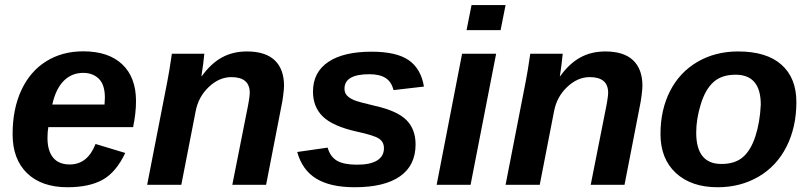

<svg xmlns="http://www.w3.org/2000/svg" viewBox="-20 -745 3263 774"><path d="M174.8 -232.4Q171.4 -213.9 171.4 -189Q171.4 -137.2 194.1 -109.6Q216.8 -82 261.2 -82Q333 -82 365.2 -164.6L484.9 -128.4Q448.2 -50.8 394 -20.5Q339.8 9.8 252 9.8Q147.9 9.8 89.4 -46.6Q30.8 -103 30.8 -204.1Q30.8 -305.2 65.9 -381.1Q101.1 -457 165.8 -497.6Q230.5 -538.1 315.4 -538.1Q417.5 -538.1 472.9 -485.6Q528.3 -433.1 528.3 -337.4Q528.3 -289.1 516.6 -232.4ZM401.4 -323.7 402.8 -351.1Q402.8 -403.3 378.7 -427.2Q354.5 -451.2 315.4 -451.2Q268.6 -451.2 236.6 -418.7Q204.6 -386.2 190.9 -323.7Z M916.5 0 974.1 -290.5Q986.8 -351.1 986.8 -371.1Q986.8 -434.1 912.6 -434.1Q863.3 -434.1 821.3 -394Q779.3 -354 768.6 -295.9L710.9 0H573.2L654.3 -415.5Q662.1 -454.1 672.9 -528.3H803.7Q803.7 -523.9 799.1 -487.3Q794.4 -450.7 792 -438H793.5Q830.1 -488.8 874.3 -513.2Q918.5 -537.6 975.6 -537.6Q1049.8 -537.6 1087.4 -502Q1125 -466.3 1125 -398.9Q1125 -386.7 1121.6 -360.1Q1118.2 -333.5 1114.7 -318.8L1052.7 0Z M1655.3 -163.1Q1655.3 -78.1 1592.5 -34.2Q1529.8 9.8 1409.7 9.8Q1311.5 9.8 1254.9 -24.9Q1198.2 -59.6 1178.2 -132.3L1300.8 -149.9Q1311 -113.3 1338.4 -97.2Q1365.7 -81.1 1419.4 -81.1Q1472.7 -81.1 1500.2 -98.1Q1527.8 -115.2 1527.8 -147.5Q1527.8 -172.9 1507.6 -186.3Q1487.3 -199.7 1418.5 -214.4Q1321.3 -236.3 1281.5 -275.1Q1241.7 -314 1241.7 -375.5Q1241.7 -453.6 1303 -495.1Q1364.3 -536.6 1478 -536.6Q1578.6 -536.6 1627.9 -502.2Q1677.2 -467.8 1689 -396L1566.4 -381.8Q1558.1 -415.5 1534.2 -430.7Q1510.3 -445.8 1468.8 -445.8Q1368.7 -445.8 1368.7 -387.2Q1368.7 -371.1 1378.4 -360.4Q1388.2 -349.6 1406.2 -341.8Q1424.3 -334 1493.2 -317.9Q1582 -297.9 1618.7 -260.7Q1655.3 -223.6 1655.3 -163.1Z M1860.8 -623.5 1880.9 -724.6H2018.1L1998 -623.5ZM1740.2 0 1842.8 -528.3H1980L1877 0Z M2361.3 0 2418.9 -290.5Q2431.6 -351.1 2431.6 -371.1Q2431.6 -434.1 2357.4 -434.1Q2308.1 -434.1 2266.1 -394Q2224.1 -354 2213.4 -295.9L2155.8 0H2018.1L2099.1 -415.5Q2106.9 -454.1 2117.7 -528.3H2248.5Q2248.5 -523.9 2243.9 -487.3Q2239.3 -450.7 2236.8 -438H2238.3Q2274.9 -488.8 2319.1 -513.2Q2363.3 -537.6 2420.4 -537.6Q2494.6 -537.6 2532.2 -502Q2569.8 -466.3 2569.8 -398.9Q2569.8 -386.7 2566.4 -360.1Q2563 -333.5 2559.6 -318.8L2497.6 0Z M3190.4 -333.5Q3190.4 -232.4 3150.6 -153.8Q3110.8 -75.2 3037.8 -32.7Q2964.8 9.8 2873 9.8Q2766.6 9.8 2704.6 -47.6Q2642.6 -105 2642.6 -204.6Q2642.6 -302.7 2681.4 -378.4Q2720.2 -454.1 2792 -495.8Q2863.8 -537.6 2955.6 -537.6Q3070.3 -537.6 3130.4 -484.1Q3190.4 -430.7 3190.4 -333.5ZM3046.9 -323.2Q3046.9 -443.8 2945.3 -443.8Q2889.6 -443.8 2856.7 -414.6Q2823.7 -385.3 2805.2 -325.4Q2786.6 -265.6 2786.6 -210.4Q2786.6 -84 2888.2 -84Q2942.9 -84 2974.9 -111.6Q3006.8 -139.2 3025.1 -195.3Q3043.5 -251.5 3046.9 -323.2Z"/></svg>

Font: Liberation Sans
Style: Bold Italic
Weight: 700
Italic angle: -12°
Designer: Steve Matteson
Foundry: Ascender Corporation
Version: Version 2.1.5